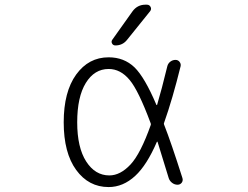

<svg xmlns="http://www.w3.org/2000/svg" viewBox="-20 -796 1040 805"><path d="M612.3 -272.5Q613.3 -276.4 611.3 -280.3Q560.5 -417 523.4 -460.9Q485.4 -506.8 435.5 -506.8Q376 -506.8 339.8 -448.2Q303.7 -389.6 303.7 -283.2Q303.7 -177.7 341.3 -119.1Q378.9 -60.5 438.5 -60.5Q484.4 -60.5 527.3 -106.4Q569.3 -151.4 612.3 -272.5ZM535.2 -748Q555.7 -776.4 589.8 -776.4H595.7Q606.4 -776.4 611.3 -767.1Q616.2 -757.8 609.4 -749L512.7 -628.9Q494.1 -605.5 463.9 -605.5Q454.1 -605.5 449.7 -613.8Q445.3 -622.1 451.2 -629.9ZM681.6 -518.6Q684.6 -530.3 694.3 -537.6Q704.1 -544.9 715.8 -544.9Q726.6 -544.9 732.9 -536.6Q739.3 -528.3 737.3 -518.6Q703.1 -379.9 668 -281.2Q666 -277.3 668 -273.4Q697.3 -199.2 745.1 -48.8Q746.1 -45.9 746.1 -42Q746.1 -36.1 742.2 -30.3Q735.4 -21.5 724.6 -21.5Q711.9 -21.5 701.7 -29.3Q691.4 -37.1 687.5 -48.8Q656.2 -151.4 640.6 -201.2Q640.6 -202.1 639.6 -202.1Q638.7 -202.1 637.7 -201.2Q595.7 -103.5 546.9 -58.6Q496.1 -11.7 435.5 -11.7Q351.6 -11.7 299.3 -83.5Q247.1 -155.3 247.1 -283.2Q247.1 -411.1 299.3 -483.4Q351.6 -555.7 435.5 -555.7Q500 -555.7 543.9 -513.7Q586.9 -471.7 635.7 -356.4Q636.7 -355.5 637.7 -355.5Q638.7 -355.5 638.7 -356.4Q657.2 -418 681.6 -518.6Z"/></svg>

Font: Gen Jyuu Gothic L Monospace Light
Style: Regular
Weight: 300
Designer: [Source Han Sans]
Ryoko NISHIZUKA  (kana & ideographs); Paul D. Hunt (Latin, Greek & Cyrillic); Wenlong ZHANG  (bopomofo
Version: Version 1.002.20150607